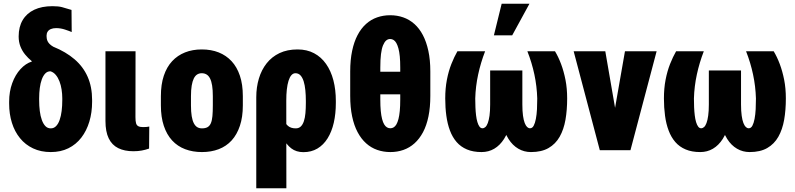

<svg xmlns="http://www.w3.org/2000/svg" viewBox="-20 -802 4242 1025"><path d="M79.6 -607.4Q79.6 -658.7 101.1 -694.8Q122.6 -731 162.8 -750Q203.1 -769 259.8 -769Q292 -769 311 -763.9Q330.1 -758.8 361.8 -749L362.8 -630.9Q351.1 -636.2 327.4 -644Q303.7 -651.9 279.8 -651.9Q263.2 -651.9 251.7 -647Q240.2 -642.1 234.4 -633.1Q228.5 -624 228.5 -610.8Q228.5 -604.5 229.5 -597.4Q230.5 -590.3 233.6 -583Q236.8 -575.7 244.1 -567.9Q251.5 -560.1 264.2 -552.7Q331.5 -525.4 377.9 -485.6Q424.3 -445.8 448 -391.8Q471.7 -337.9 471.7 -268.6V-258.8Q471.7 -201.7 457 -152.8Q442.4 -104 414.3 -67.4Q386.2 -30.8 345.2 -10.5Q304.2 9.8 251 9.8Q198.2 9.8 156.7 -9.8Q115.2 -29.3 86.7 -64.5Q58.1 -99.6 43.5 -146.7Q28.8 -193.8 28.8 -249V-258.8Q28.8 -313 45.2 -357.9Q61.5 -402.8 89.4 -433.1Q117.2 -463.4 150.4 -473.6L148.4 -476.6Q129.9 -491.7 114.3 -510.7Q98.6 -529.8 89.1 -553.7Q79.6 -577.6 79.6 -607.4ZM189 -277.3V-267.6Q189 -236.8 192.4 -209.5Q195.8 -182.1 203.4 -161.4Q210.9 -140.6 222.4 -128.7Q233.9 -116.7 251 -116.7Q267.6 -116.7 279.3 -128.7Q291 -140.6 298.3 -161.4Q305.7 -182.1 309.1 -209.5Q312.5 -236.8 312.5 -267.6V-277.3Q312.5 -300.8 308.8 -324.2Q305.2 -347.7 297.4 -367.9Q289.6 -388.2 277.6 -402.3Q265.6 -416.5 249.5 -421.4Q232.9 -421.4 221.7 -409.7Q210.4 -397.9 203.1 -377.9Q195.8 -357.9 192.4 -332Q189 -306.2 189 -277.3Z M543 -528.3H703.6L703.1 -176.8Q703.1 -155.8 706.3 -144.3Q709.5 -132.8 718.5 -128.2Q727.5 -123.5 744.1 -123.5Q755.9 -123.5 763.2 -124.3Q770.5 -125 776.9 -126.5L775.9 -8.8Q756.3 -2 736.3 1.7Q716.3 5.4 691.9 5.4Q644.5 5.4 611.1 -11.2Q577.6 -27.8 560.3 -63.5Q543 -99.1 543 -156.2Z M838.9 -239.3V-288.6Q838.9 -351.1 854.5 -397.7Q870.1 -444.3 898.9 -475.3Q927.7 -506.3 967.8 -522.2Q1007.8 -538.1 1057.1 -538.1Q1107.4 -538.1 1147.5 -522.2Q1187.5 -506.3 1216.3 -475.3Q1245.1 -444.3 1260.7 -397.7Q1276.4 -351.1 1276.4 -288.6V-239.3Q1276.4 -177.2 1260.7 -130.4Q1245.1 -83.5 1216.6 -52.2Q1188 -21 1147.7 -5.6Q1107.4 9.8 1058.1 9.8Q1008.8 9.8 968.3 -5.6Q927.7 -21 898.9 -52.2Q870.1 -83.5 854.5 -130.4Q838.9 -177.2 838.9 -239.3ZM999.5 -288.6V-239.3Q999.5 -205.6 1003.4 -181.9Q1007.3 -158.2 1014.9 -143.8Q1022.5 -129.4 1033.2 -123Q1043.9 -116.7 1058.1 -116.7Q1076.2 -116.7 1087.6 -123Q1099.1 -129.4 1105.5 -143.8Q1111.8 -158.2 1114 -181.9Q1116.2 -205.6 1116.2 -239.3V-288.6Q1116.2 -321.8 1112.5 -345Q1108.9 -368.2 1101.3 -383.1Q1093.8 -397.9 1082.5 -404.5Q1071.3 -411.1 1057.1 -411.1Q1043.5 -411.1 1032.7 -404.5Q1022 -397.9 1014.6 -383.1Q1007.3 -368.2 1003.4 -345Q999.5 -321.8 999.5 -288.6Z M1348.1 203.1V-282.7Q1348.1 -336.4 1362.1 -382.8Q1376 -429.2 1403.6 -464.1Q1431.2 -499 1472.4 -518.6Q1513.7 -538.1 1568.4 -538.1Q1618.7 -538.1 1656.7 -517.8Q1694.8 -497.6 1720.7 -460.7Q1746.6 -423.8 1759.8 -373.5Q1772.9 -323.2 1772.9 -263.2V-252.9Q1772.9 -195.3 1762 -147.2Q1751 -99.1 1729 -63.7Q1707 -28.3 1674.6 -9Q1642.1 10.3 1599.6 10.3Q1561.5 10.3 1535.2 -9.8Q1508.8 -29.8 1491.2 -65.4Q1473.6 -101.1 1462.6 -147.9Q1451.7 -194.8 1444.8 -248Q1447.3 -247.1 1458.5 -243.7Q1469.7 -240.2 1480.2 -237.3Q1490.7 -234.4 1491.7 -234.4Q1489.3 -197.3 1495.1 -170.9Q1501 -144.5 1516.6 -130.6Q1532.2 -116.7 1558.6 -116.7Q1575.2 -116.7 1585.7 -126.7Q1596.2 -136.7 1602.3 -155Q1608.4 -173.3 1610.6 -198.2Q1612.8 -223.1 1612.8 -252.9V-263.2Q1612.8 -293.9 1610.1 -320.8Q1607.4 -347.7 1601.1 -367.9Q1594.7 -388.2 1584 -399.7Q1573.2 -411.1 1557.1 -411.1Q1544.9 -411.1 1535.6 -400.6Q1526.4 -390.1 1520.3 -370.6Q1514.2 -351.1 1511.2 -324.2Q1508.3 -297.4 1508.3 -265.1L1508.8 203.1Z M2063 -720.7Q2100.1 -720.7 2132.8 -709.2Q2165.5 -697.8 2192.1 -674.1Q2218.8 -650.4 2237.5 -614.7Q2256.3 -579.1 2266.8 -530.5Q2277.3 -481.9 2277.3 -420.4V-290.5Q2277.3 -229 2267.3 -180.4Q2257.3 -131.8 2238.3 -96.2Q2219.2 -60.5 2192.9 -36.9Q2166.5 -13.2 2133.8 -1.7Q2101.1 9.8 2064 9.8Q2026.9 9.8 1993.9 -1.7Q1960.9 -13.2 1934.6 -36.9Q1908.2 -60.5 1889.2 -96.2Q1870.1 -131.8 1859.9 -180.4Q1849.6 -229 1849.6 -290.5V-420.4Q1849.6 -481.9 1859.9 -530.5Q1870.1 -579.1 1888.9 -614.7Q1907.7 -650.4 1934.1 -674.1Q1960.4 -697.8 1993.2 -709.2Q2025.9 -720.7 2063 -720.7ZM2063 -593.8Q2050.8 -593.8 2041.5 -585.7Q2032.2 -577.6 2024.9 -560.1Q2017.6 -542.5 2013.9 -513.2Q2010.3 -483.9 2010.3 -441.4V-418.9H2116.7V-441.4Q2116.7 -475.6 2114.3 -501Q2111.8 -526.4 2106.9 -543.9Q2102.1 -561.5 2095.7 -572.5Q2089.4 -583.5 2081.1 -588.6Q2072.8 -593.8 2063 -593.8ZM2064 -117.2Q2073.2 -117.2 2081.5 -122.1Q2089.8 -127 2096.2 -137.9Q2102.5 -148.9 2107.2 -166.7Q2111.8 -184.6 2114.3 -210.2Q2116.7 -235.8 2116.7 -270.5V-298.3H2010.3V-270.5Q2010.3 -235.8 2012.7 -210.2Q2015.1 -184.6 2019.8 -166.7Q2024.4 -148.9 2031 -137.9Q2037.6 -127 2045.9 -122.1Q2054.2 -117.2 2064 -117.2Z M2795.4 -528.3H2942.9Q2960.9 -498.5 2975.3 -460.2Q2989.7 -421.9 2998.8 -376Q3007.8 -330.1 3007.8 -276.4Q3007.8 -214.8 2998.8 -162.8Q2989.7 -110.8 2967.8 -72Q2945.8 -33.2 2908.4 -11.7Q2871.1 9.8 2814.5 9.8Q2777.8 9.8 2747.1 -8.1Q2716.3 -25.9 2694.6 -60.3Q2672.9 -94.7 2660.9 -145.3Q2648.9 -195.8 2648.9 -261.2V-425.8H2768.6V-244.6Q2768.6 -209 2772 -184.6Q2775.4 -160.2 2781.2 -145.3Q2787.1 -130.4 2794.2 -123.8Q2801.3 -117.2 2809.6 -117.2Q2821.8 -117.2 2829.1 -130.9Q2836.4 -144.5 2840.8 -167.5Q2845.2 -190.4 2846.7 -218.8Q2848.1 -247.1 2848.1 -276.4Q2846.2 -341.3 2832.8 -404.5Q2819.3 -467.8 2795.4 -528.3ZM2421.9 -528.3H2569.8Q2546.4 -467.8 2532.7 -404.5Q2519 -341.3 2517.1 -276.4Q2517.1 -252.9 2518.1 -229.7Q2519 -206.5 2521.5 -186.3Q2523.9 -166 2528.6 -150.4Q2533.2 -134.8 2539.8 -126Q2546.4 -117.2 2555.7 -117.2Q2564 -117.2 2571.3 -123.8Q2578.6 -130.4 2584.2 -145.3Q2589.8 -160.2 2593.3 -184.6Q2596.7 -209 2596.7 -244.6V-425.8H2716.8V-261.2Q2716.8 -195.8 2704.8 -145.3Q2692.9 -94.7 2670.9 -60.3Q2648.9 -25.9 2618.7 -8.1Q2588.4 9.8 2550.8 9.8Q2505.9 9.8 2472.9 -4.2Q2439.9 -18.1 2417.7 -43.7Q2395.5 -69.3 2382.1 -105Q2368.7 -140.6 2362.8 -184.1Q2356.9 -227.5 2356.9 -276.4Q2356.9 -330.1 2365.7 -376Q2374.5 -421.9 2389.6 -460.2Q2404.8 -498.5 2421.9 -528.3ZM2616.7 -613.3 2658.2 -782.2H2806.6L2714.4 -613.3Z M3243.7 -112.8 3316.4 -528.3H3485.4L3345.7 0H3246.6ZM3211.4 -528.3 3283.2 -112.8 3281.2 0H3182.1L3042.5 -528.3Z M3962.9 -528.3H4110.4Q4128.4 -498.5 4142.8 -460.2Q4157.2 -421.9 4166.3 -376Q4175.3 -330.1 4175.3 -276.4Q4175.3 -214.8 4166.3 -162.8Q4157.2 -110.8 4135.3 -72Q4113.3 -33.2 4075.9 -11.7Q4038.6 9.8 3981.9 9.8Q3945.3 9.8 3914.6 -8.1Q3883.8 -25.9 3862.1 -60.3Q3840.3 -94.7 3828.4 -145.3Q3816.4 -195.8 3816.4 -261.2V-425.8H3936V-244.6Q3936 -209 3939.5 -184.6Q3942.9 -160.2 3948.7 -145.3Q3954.6 -130.4 3961.7 -123.8Q3968.8 -117.2 3977.1 -117.2Q3989.3 -117.2 3996.6 -130.9Q4003.9 -144.5 4008.3 -167.5Q4012.7 -190.4 4014.2 -218.8Q4015.6 -247.1 4015.6 -276.4Q4013.7 -341.3 4000.2 -404.5Q3986.8 -467.8 3962.9 -528.3ZM3589.4 -528.3H3737.3Q3713.9 -467.8 3700.2 -404.5Q3686.5 -341.3 3684.6 -276.4Q3684.6 -252.9 3685.5 -229.7Q3686.5 -206.5 3689 -186.3Q3691.4 -166 3696 -150.4Q3700.7 -134.8 3707.3 -126Q3713.9 -117.2 3723.1 -117.2Q3731.4 -117.2 3738.8 -123.8Q3746.1 -130.4 3751.7 -145.3Q3757.3 -160.2 3760.7 -184.6Q3764.2 -209 3764.2 -244.6V-425.8H3884.3V-261.2Q3884.3 -195.8 3872.3 -145.3Q3860.4 -94.7 3838.4 -60.3Q3816.4 -25.9 3786.1 -8.1Q3755.9 9.8 3718.3 9.8Q3673.3 9.8 3640.4 -4.2Q3607.4 -18.1 3585.2 -43.7Q3563 -69.3 3549.6 -105Q3536.1 -140.6 3530.3 -184.1Q3524.4 -227.5 3524.4 -276.4Q3524.4 -330.1 3533.2 -376Q3542 -421.9 3557.1 -460.2Q3572.3 -498.5 3589.4 -528.3Z"/></svg>

Font: Roboto Condensed Black
Style: Regular
Weight: 900
Designer: Christian Robertson
Foundry: Google
Version: Version 3.008; 2023